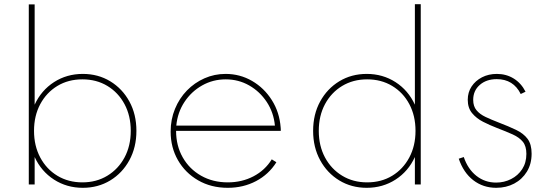

<svg xmlns="http://www.w3.org/2000/svg" viewBox="-20 -881 2634 917"><path d="M375.5 16Q299 16 238 -23.2Q177 -62.5 145.5 -131V0H117.5V-860H145.5V-381Q177 -449.5 238 -488.8Q299 -528 375.5 -528Q448.5 -528 506.5 -492.8Q564.5 -457.5 598 -396.2Q631.5 -335 631.5 -256Q631.5 -177.5 598 -116Q564.5 -54.5 506.5 -19.2Q448.5 16 375.5 16ZM373.5 -10Q440.5 -10 492.8 -41.8Q545 -73.5 574.8 -129Q604.5 -184.5 604.5 -256Q604.5 -328 574.8 -383.5Q545 -439 493 -470.5Q441 -502 373.5 -502Q306 -502 254 -470.5Q202 -439 172.2 -383.5Q142.5 -328 142.5 -256Q142.5 -184.5 172.2 -128.8Q202 -73 254.2 -41.5Q306.5 -10 373.5 -10Z M1068 16Q988 16 926.2 -19.8Q864.5 -55.5 829.8 -116.2Q795 -177 795 -252.5Q795 -311 815.8 -361.2Q836.5 -411.5 872.8 -448.8Q909 -486 956.5 -507Q1004 -528 1057.5 -528Q1126 -528 1183.8 -494.5Q1241.5 -461 1278.2 -403Q1315 -345 1320.5 -271.5Q1321 -267 1321 -263.8Q1321 -260.5 1321 -256H821Q821 -185 852.8 -129.2Q884.5 -73.5 940.5 -41.8Q996.5 -10 1068 -10Q1135.5 -10 1190.8 -39Q1246 -68 1278 -120L1300 -106Q1263.5 -48 1202.8 -16Q1142 16 1068 16ZM822 -281H1293Q1287 -344 1254 -394Q1221 -444 1170 -473Q1119 -502 1058 -502Q997 -502 945.5 -473Q894 -444 861 -394Q828 -344 822 -281Z M1731.5 16Q1658.5 16 1600.5 -19.2Q1542.5 -54.5 1509 -116Q1475.5 -177.5 1475.5 -256Q1475.5 -335 1509 -396.2Q1542.5 -457.5 1600.5 -492.8Q1658.5 -528 1731.5 -528Q1808 -528 1869 -488.8Q1930 -449.5 1961.5 -381V-861H1989.5V0H1961.5V-131Q1930 -62.5 1869 -23.2Q1808 16 1731.5 16ZM1733.5 -10Q1801 -10 1853 -41.5Q1905 -73 1934.8 -128.8Q1964.5 -184.5 1964.5 -256Q1964.5 -328 1935 -383.5Q1905.5 -439 1853.2 -470.5Q1801 -502 1733.5 -502Q1666.5 -502 1614.2 -470.5Q1562 -439 1532.2 -383.5Q1502.5 -328 1502.5 -256Q1502.5 -184.5 1532.2 -129Q1562 -73.5 1614.2 -41.8Q1666.5 -10 1733.5 -10Z M2350 16Q2287.5 16 2240.5 -20.2Q2193.5 -56.5 2171 -123L2195 -131Q2214.5 -73.5 2255.2 -41.2Q2296 -9 2349.5 -9Q2388 -9 2421 -25.8Q2454 -42.5 2474 -73.2Q2494 -104 2494 -146Q2494 -183 2477.2 -203.8Q2460.5 -224.5 2429 -238.8Q2397.5 -253 2353 -270Q2319.5 -283 2287.5 -299.2Q2255.5 -315.5 2234.8 -340.5Q2214 -365.5 2214 -404.5Q2214 -440 2232.2 -467.8Q2250.5 -495.5 2282 -511.8Q2313.5 -528 2353 -528Q2398 -528 2433.8 -505.8Q2469.5 -483.5 2490 -443L2467 -432Q2432 -503 2352.5 -503Q2303 -503 2271.5 -475.5Q2240 -448 2240 -404Q2240 -373.5 2255.8 -354.5Q2271.5 -335.5 2299 -322.5Q2326.5 -309.5 2361.5 -296Q2410 -277.5 2445.2 -260.5Q2480.5 -243.5 2499.8 -217.8Q2519 -192 2519 -147Q2519 -98 2496.5 -61.2Q2474 -24.5 2435.8 -4.2Q2397.5 16 2350 16Z"/></svg>

Font: Spartan Thin Thin
Style: Regular
Weight: 250
Version: Version 1.004